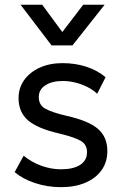

<svg xmlns="http://www.w3.org/2000/svg" viewBox="-20 -777 525 812"><path d="M238 14.5Q180 14.5 128.2 -2.8Q76.5 -20 42 -49L80 -118.5Q112.5 -91.5 154.2 -76.2Q196 -61 238 -61Q290 -61 319 -79.8Q348 -98.5 348 -133Q348 -165 323 -180.5Q298 -196 230 -212.5Q140 -233 99.2 -267.5Q58.5 -302 58.5 -362.5Q58.5 -405.5 82.5 -438.8Q106.5 -472 148.2 -491Q190 -510 244.5 -510Q298.5 -510 345.2 -494.8Q392 -479.5 426.5 -450.5L391 -380.5Q373.5 -397 349.8 -409Q326 -421 299 -427.8Q272 -434.5 245 -434.5Q200.5 -434.5 172.2 -416.5Q144 -398.5 144 -366.5Q144 -333 171.2 -317.5Q198.5 -302 262 -287Q354 -266.5 394 -232.2Q434 -198 434 -138Q434 -91.5 409.5 -57.2Q385 -23 341 -4.2Q297 14.5 238 14.5ZM198 -585 67 -757H158.5L243.5 -641.5L332 -757H422.5L286.5 -585Z"/></svg>

Font: Geologica Thin Roman Light
Style: Regular
Weight: 300
Version: Version 1.010;gftools[0.9.28]